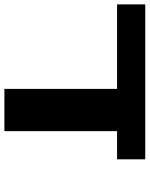

<svg xmlns="http://www.w3.org/2000/svg" viewBox="74 -738 665 852"><g transform="rotate(90 406.0 -312.5)"><path d="M375 0H562.5V-500H687.5V-625H0V-500H375Z"/></g></svg>

Font: Faithful 32x
Style: Semibold
Weight: 400
Foundry: Faithful Resource Pack
Version: Version 1.0; January 27, 2023